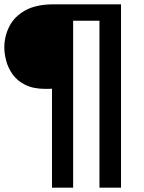

<svg xmlns="http://www.w3.org/2000/svg" viewBox="-22 -762 667 890"><path d="M219 -351Q211 -350 203.5 -350Q196 -350 189 -350Q132 -350 94.5 -369Q57 -388 36 -418Q15 -448 6.5 -481Q-2 -514 -2 -542Q-2 -593 21 -639Q44 -685 94.5 -713.5Q145 -742 228 -742H539V108H439V-666H317V108H219Z"/></svg>

Font: Alexandria Medium
Style: Regular
Weight: 500
Designer: Mohamed Gaber
Foundry: Kief Type Foundry
Version: Version 5.100